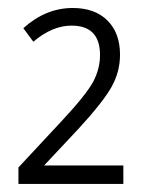

<svg xmlns="http://www.w3.org/2000/svg" viewBox="-20 -744 356 478"><path d="M287.1 -286.1H25.9V-327.1L132.8 -441.9Q194.3 -507.8 211.7 -540Q229 -572.3 229 -606.9Q229 -680.2 158.2 -680.2Q109.9 -680.2 63 -640.1L38.1 -673.8Q93.8 -724.1 161.1 -724.1Q216.3 -724.1 247.6 -692.9Q278.8 -661.6 278.8 -607.9Q278.8 -565.4 257.8 -527.8Q236.8 -490.2 175.8 -423.8L89.8 -332H287.1Z"/></svg>

Font: Droid Sans TV
Style: Regular
Weight: 300
Version: Version 1.00